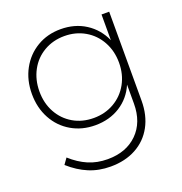

<svg xmlns="http://www.w3.org/2000/svg" viewBox="-129 -634 890 941"><g transform="rotate(-20 316.0 -163.5)"><path d="M542 -521V-57Q542 19 511 76Q480 133 423 164Q366 195 290 195Q229 195 177.5 173.5Q126 152 79 110L101 79Q143 117 188.5 136.5Q234 156 289 156Q386 156 444 98.5Q502 41 502 -56V-155Q475 -92 419 -56.5Q363 -21 289 -21Q220 -21 165 -53Q110 -85 79 -142Q48 -199 48 -271Q48 -343 79 -400Q110 -457 164.5 -489.5Q219 -522 288 -522Q362 -522 418 -486Q474 -450 502 -387V-521ZM502 -270Q502 -331 475 -380Q448 -429 400.5 -456.5Q353 -484 294 -484Q235 -484 187.5 -456.5Q140 -429 113.5 -380Q87 -331 87 -270Q87 -209 113.5 -160.5Q140 -112 187 -84.5Q234 -57 294 -57Q353 -57 400.5 -84.5Q448 -112 475 -160.5Q502 -209 502 -270Z"/></g></svg>

Font: TypoPRO Montserrat Alternates
Style: Regular
Weight: 275
Designer: Julieta Ulanovsky
Foundry: Julieta Ulanovsky
Version: Version 6.001